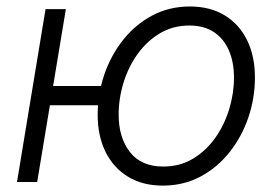

<svg xmlns="http://www.w3.org/2000/svg" viewBox="-20 -564 854 595"><path d="M32.7 0 121.1 -535.6H184.1L95.2 0ZM119.1 -237.8 128.9 -297.4H325.2L315.4 -237.8ZM484.4 11.2Q421.9 11.2 376.7 -16.4Q331.5 -43.9 307.1 -93.3Q282.7 -142.6 282.7 -208Q282.7 -271.5 302.7 -331.3Q322.8 -391.1 360.6 -439.2Q398.4 -487.3 451.2 -515.6Q503.9 -543.9 568.4 -543.9Q630.9 -543.9 676 -516.6Q721.2 -489.3 745.6 -439.7Q770 -390.1 770 -324.2Q770 -260.3 749.8 -200.4Q729.5 -140.6 691.7 -92.8Q653.8 -44.9 601.3 -16.8Q548.8 11.2 484.4 11.2ZM485.8 -47.9Q537.6 -47.9 578.1 -72.3Q618.7 -96.7 647 -136.7Q675.3 -176.8 690.2 -225.6Q705.1 -274.4 705.1 -323.2Q705.1 -371.1 689.5 -407.5Q673.8 -443.8 643.1 -464.4Q612.3 -484.9 566.9 -484.9Q516.1 -484.9 475.8 -460.9Q435.5 -437 406.7 -397Q377.9 -356.9 362.8 -307.9Q347.7 -258.8 347.7 -208.5Q347.7 -137.7 382.6 -92.8Q417.5 -47.9 485.8 -47.9Z"/></svg>

Font: Inter 20pt Light
Style: Italic
Weight: 300
Italic angle: -9.3988°
Version: Version 4.001;git-66647c0bb